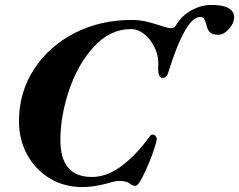

<svg xmlns="http://www.w3.org/2000/svg" viewBox="-20 -745 970 779"><path d="M57 -253Q57 -370 118 -464Q179 -558 283 -611Q387 -664 513 -664Q544 -664 569 -658.5Q594 -653 622 -644Q628 -642 645 -636.5Q662 -631 675 -631Q683 -631 687 -634Q691 -637 695 -644Q719 -683 758 -704Q797 -725 837 -725Q886 -725 908 -711.5Q930 -698 930 -676Q930 -651 909 -627.5Q888 -604 865 -604Q844 -604 834 -612Q824 -620 820 -635Q818 -640 815 -652Q812 -664 807 -670Q802 -676 792 -676Q733 -676 663 -452Q660 -441 654.5 -435Q649 -429 639 -429Q619 -429 622 -481Q625 -523 600 -566Q583 -594 560 -610.5Q537 -627 511 -627Q427 -627 361.5 -556Q296 -485 260.5 -379.5Q225 -274 225 -176Q225 -27 353 -27Q409 -27 463.5 -64.5Q518 -102 573 -172Q577 -178 582 -185Q587 -192 590.5 -195.5Q594 -199 599 -199Q608 -199 613 -191Q618 -183 615 -172Q600 -117 571.5 -54Q543 9 530 9Q520 9 513 4.5Q506 0 504 -2Q490 -11 465 -11Q452 -11 433.5 -6Q415 -1 408 1Q356 14 314 14Q241 14 182.5 -21Q124 -56 90.5 -117Q57 -178 57 -253Z"/></svg>

Font: EB Garamond ExtraBold
Style: Italic
Weight: 800
Italic angle: -17.2°
Designer: Georg Duffner and Octavio Pardo
Foundry: Georg Duffner
Version: Version 1.000